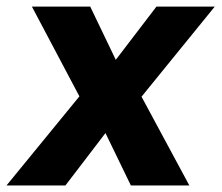

<svg xmlns="http://www.w3.org/2000/svg" viewBox="-36 -570 681 590"><path d="M398.9 -272.9 545.9 0H366.2L288.1 -161.1L165 0H-16.1L208 -273.9L62 -549.8H241.2L319.8 -386.2L444.8 -549.8H624Z"/></svg>

Font: Oakes Grotesk
Style: Bold Italic
Weight: 700
Designer: Samuel Oakes
Foundry: Samuel Oakes
Version: Version 1.0 | wf-rip DC20170320